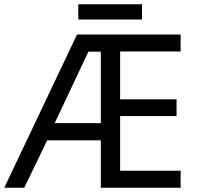

<svg xmlns="http://www.w3.org/2000/svg" viewBox="-21 -875 922 895"><path d="M821 0H449V-221H199L92 0H-1L338 -714H821V-635H539V-412H802V-334H539V-79H821ZM234 -301H449V-634H391ZM641 -855V-784H344V-855Z"/></svg>

Font: Noto IKEA Simplified Chinese
Style: Regular
Weight: 400
Designer: Monotype Design Team
Foundry: Monotype Imaging Inc.
Version: Version 1.100